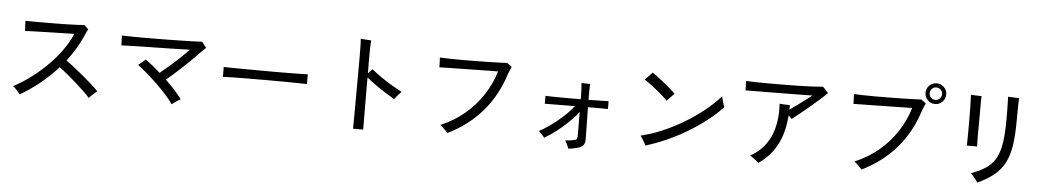

<svg xmlns="http://www.w3.org/2000/svg" viewBox="-43 -1322 10087 1846"><g transform="rotate(5 5000.0 -398.5)"><path d="M164 8Q153 -6 131.5 -29.5Q110 -53 93 -65Q181 -111 264 -173.5Q347 -236 419.5 -309Q492 -382 547.5 -460.5Q603 -539 636 -617Q608 -616 560 -615Q512 -614 455 -612.5Q398 -611 341 -609.5Q284 -608 236.5 -606.5Q189 -605 161 -603Q161 -613 160 -632Q159 -651 158 -670.5Q157 -690 157 -701Q186 -700 233 -700Q280 -700 337 -700Q394 -700 453 -700.5Q512 -701 566 -702.5Q620 -704 661.5 -706Q703 -708 724 -710Q730 -704 745.5 -690Q761 -676 766 -671Q756 -658 748 -639Q740 -620 732 -602Q704 -538 666 -476Q628 -414 583 -355Q617 -332 661.5 -297Q706 -262 752.5 -223.5Q799 -185 839.5 -148.5Q880 -112 904 -86Q896 -80 879.5 -65.5Q863 -51 848 -37Q833 -23 827 -16Q805 -42 767 -78.5Q729 -115 684.5 -154Q640 -193 597.5 -228Q555 -263 524 -285Q368 -111 164 8Z M1627 -24Q1601 -63 1558.5 -110.5Q1516 -158 1466 -206.5Q1416 -255 1365.5 -298.5Q1315 -342 1273 -373Q1287 -383 1308 -401.5Q1329 -420 1342 -430Q1374 -408 1411 -378.5Q1448 -349 1485 -315Q1530 -351 1580 -394.5Q1630 -438 1676 -482Q1722 -526 1755 -562Q1728 -561 1675.5 -559.5Q1623 -558 1555.5 -556.5Q1488 -555 1417 -554Q1346 -553 1280.5 -551.5Q1215 -550 1166 -548.5Q1117 -547 1096 -546Q1096 -556 1095.5 -575.5Q1095 -595 1094 -614Q1093 -633 1092 -641Q1118 -640 1167 -639Q1216 -638 1280 -638Q1344 -638 1415.5 -638.5Q1487 -639 1557.5 -640Q1628 -641 1690.5 -642.5Q1753 -644 1799 -645.5Q1845 -647 1867 -649Q1875 -639 1889 -620Q1903 -601 1910 -593Q1899 -583 1887 -572Q1875 -561 1859 -544Q1819 -501 1767 -450.5Q1715 -400 1659 -349Q1603 -298 1551 -255Q1599 -209 1640.5 -163.5Q1682 -118 1709 -80Q1701 -76 1683.5 -64.5Q1666 -53 1649.5 -41Q1633 -29 1627 -24Z M2095 -330Q2095 -339 2095 -358.5Q2095 -378 2095 -397Q2095 -416 2094 -425Q2119 -424 2169 -423.5Q2219 -423 2285.5 -422.5Q2352 -422 2426.5 -421.5Q2501 -421 2575.5 -421Q2650 -421 2716 -421.5Q2782 -422 2832 -423Q2882 -424 2906 -425Q2906 -422 2906 -416Q2906 -410 2906 -403Q2906 -385 2905.5 -362.5Q2905 -340 2906 -331Q2875 -332 2814 -333Q2753 -334 2674.5 -334.5Q2596 -335 2511 -335Q2426 -335 2345 -334.5Q2264 -334 2198.5 -333Q2133 -332 2095 -330Z M3385 58Q3385 33 3385.5 -14.5Q3386 -62 3386.5 -124Q3387 -186 3387 -256Q3387 -326 3387.5 -397Q3388 -468 3388 -532Q3388 -596 3388 -645Q3388 -703 3387 -746Q3386 -789 3383 -810Q3394 -809 3414 -807.5Q3434 -806 3454 -805Q3474 -804 3485 -803Q3483 -785 3481.5 -749.5Q3480 -714 3480 -660Q3480 -635 3480 -589Q3480 -543 3481 -486Q3492 -497 3503.5 -509Q3515 -521 3522 -528Q3563 -494 3615.5 -457.5Q3668 -421 3722 -389.5Q3776 -358 3819 -336Q3803 -320 3783 -297Q3763 -274 3753 -260Q3716 -282 3667 -312.5Q3618 -343 3569 -378Q3520 -413 3481 -445Q3481 -374 3481 -297Q3481 -220 3481.5 -149Q3482 -78 3482.5 -23.5Q3483 31 3483 58Z M4292 20Q4285 11 4270.5 -3.5Q4256 -18 4241 -32Q4226 -46 4217 -51Q4347 -105 4448 -190.5Q4549 -276 4619.5 -383.5Q4690 -491 4726 -612Q4704 -612 4660.5 -611.5Q4617 -611 4561 -610Q4505 -609 4444.5 -608Q4384 -607 4328 -606Q4272 -605 4227.5 -604Q4183 -603 4160 -602Q4161 -612 4160 -631Q4159 -650 4158.5 -669Q4158 -688 4157 -697Q4189 -695 4243 -693.5Q4297 -692 4363 -692Q4429 -692 4498 -693Q4567 -694 4629 -695Q4691 -696 4738.5 -698Q4786 -700 4807 -701Q4815 -696 4830.5 -684Q4846 -672 4852 -667Q4846 -655 4840 -638.5Q4834 -622 4824 -599Q4756 -384 4621.5 -229.5Q4487 -75 4292 20Z M5463 69Q5461 62 5454.5 46.5Q5448 31 5440.5 15.5Q5433 0 5426 -8Q5443 -9 5462.5 -11Q5482 -13 5498 -16Q5526 -20 5534.5 -28.5Q5543 -37 5543 -62Q5543 -79 5543 -116Q5543 -153 5542.5 -200Q5542 -247 5542 -293Q5504 -242 5450.5 -190.5Q5397 -139 5338 -93.5Q5279 -48 5223 -16Q5218 -23 5207 -35Q5196 -47 5184.5 -59Q5173 -71 5166 -76Q5208 -97 5254 -128.5Q5300 -160 5344.5 -197Q5389 -234 5427.5 -272Q5466 -310 5491 -344Q5427 -344 5367 -343.5Q5307 -343 5262.5 -342.5Q5218 -342 5200 -342Q5201 -349 5201 -364.5Q5201 -380 5201 -396Q5201 -412 5200 -418Q5226 -417 5280 -416Q5334 -415 5403 -415Q5472 -415 5541 -415V-447Q5541 -482 5539 -518.5Q5537 -555 5534 -571Q5540 -571 5557.5 -570.5Q5575 -570 5593 -569.5Q5611 -569 5618 -569Q5617 -553 5616.5 -520Q5616 -487 5616 -458V-416Q5683 -417 5735.5 -418Q5788 -419 5809 -420Q5810 -413 5810 -397Q5810 -381 5810 -365.5Q5810 -350 5809 -344Q5791 -345 5738 -345Q5685 -345 5617 -345Q5618 -282 5619 -219Q5620 -156 5621 -107Q5622 -58 5622 -36Q5622 3 5605 23Q5588 43 5553 52Q5531 58 5508.5 62.5Q5486 67 5463 69Z M6200 -26Q6196 -35 6185 -54Q6174 -73 6162.5 -91.5Q6151 -110 6145 -117Q6244 -140 6346 -183Q6448 -226 6547 -284.5Q6646 -343 6734.5 -413Q6823 -483 6893 -561Q6895 -551 6901 -528.5Q6907 -506 6913.5 -485.5Q6920 -465 6923 -459Q6834 -365 6716.5 -281.5Q6599 -198 6467 -132.5Q6335 -67 6200 -26ZM6364 -473Q6347 -492 6319 -517Q6291 -542 6258.5 -568.5Q6226 -595 6194 -618.5Q6162 -642 6137 -657Q6146 -665 6161 -680.5Q6176 -696 6190 -711Q6204 -726 6208 -731Q6232 -715 6263.5 -691.5Q6295 -668 6327.5 -641.5Q6360 -615 6388.5 -590Q6417 -565 6435 -546Q6428 -539 6414 -524.5Q6400 -510 6386 -495.5Q6372 -481 6364 -473Z M7296 45Q7291 40 7274.5 27.5Q7258 15 7240 1.5Q7222 -12 7210 -18Q7337 -86 7399 -216Q7461 -346 7450 -539Q7460 -538 7480.5 -536.5Q7501 -535 7521.5 -534.5Q7542 -534 7549 -534V-490Q7581 -513 7621.5 -542.5Q7662 -572 7699 -600Q7736 -628 7758 -645Q7733 -644 7680.5 -643.5Q7628 -643 7560 -642Q7492 -641 7420.5 -640.5Q7349 -640 7284 -639.5Q7219 -639 7173 -638.5Q7127 -638 7112 -638Q7112 -647 7111.5 -664.5Q7111 -682 7110.5 -700.5Q7110 -719 7110 -729Q7136 -727 7190 -725.5Q7244 -724 7315 -724Q7386 -724 7464.5 -724.5Q7543 -725 7618 -726.5Q7693 -728 7754 -731Q7815 -734 7851 -738Q7862 -729 7878.5 -710Q7895 -691 7905 -681Q7886 -662 7855 -634Q7824 -606 7786.5 -574Q7749 -542 7710.5 -509.5Q7672 -477 7637 -449.5Q7602 -422 7577 -403Q7572 -409 7563.5 -417.5Q7555 -426 7546 -435Q7534 -268 7472 -150Q7410 -32 7296 45Z M8289 23Q8282 14 8267.5 -0.5Q8253 -15 8238 -29Q8223 -43 8214 -48Q8344 -102 8445 -187Q8546 -272 8616.5 -380Q8687 -488 8723 -609Q8701 -609 8657.5 -608Q8614 -607 8558 -606Q8502 -605 8441.5 -604Q8381 -603 8325 -602Q8269 -601 8224.5 -600.5Q8180 -600 8157 -599Q8157 -609 8156.5 -627.5Q8156 -646 8155.5 -664.5Q8155 -683 8154 -693V-694Q8186 -692 8240 -690.5Q8294 -689 8360 -689Q8426 -689 8495 -690Q8564 -691 8626 -692Q8688 -693 8735.5 -695Q8783 -697 8804 -698Q8812 -693 8827.5 -680.5Q8843 -668 8849 -663Q8843 -652 8836.5 -635Q8830 -618 8820 -595Q8753 -381 8618.5 -226.5Q8484 -72 8289 23ZM8938 -666Q8897 -666 8867.5 -695.5Q8838 -725 8838 -766Q8838 -808 8867.5 -837Q8897 -866 8938 -866Q8979 -866 9008.5 -837Q9038 -808 9038 -766Q9038 -725 9008.5 -695.5Q8979 -666 8938 -666ZM8938 -706Q8963 -706 8980.5 -723.5Q8998 -741 8998 -766Q8998 -791 8980.5 -808.5Q8963 -826 8938 -826Q8913 -826 8895.5 -808.5Q8878 -791 8878 -766Q8878 -741 8895.5 -723.5Q8913 -706 8938 -706Z M9409 51Q9404 42 9391.5 25.5Q9379 9 9365 -7.5Q9351 -24 9340 -33Q9428 -65 9485.5 -104.5Q9543 -144 9576 -204.5Q9609 -265 9622.5 -356.5Q9636 -448 9636 -584Q9636 -629 9635.5 -671.5Q9635 -714 9634 -747.5Q9633 -781 9632 -797Q9644 -797 9665.5 -796Q9687 -795 9708 -794Q9729 -793 9739 -793Q9738 -777 9737 -743Q9736 -709 9735.5 -667.5Q9735 -626 9735 -584Q9735 -443 9720.5 -342.5Q9706 -242 9670 -171Q9634 -100 9570.5 -47Q9507 6 9409 51ZM9278 -294Q9279 -314 9279.5 -353.5Q9280 -393 9280 -443Q9280 -493 9280 -546Q9280 -599 9279 -647.5Q9278 -696 9277 -732.5Q9276 -769 9275 -785Q9285 -784 9306 -783Q9327 -782 9348 -781.5Q9369 -781 9378 -781Q9376 -764 9376 -743Q9376 -722 9376 -695Q9376 -688 9376 -680Q9376 -672 9376 -664Q9376 -649 9376 -628Q9376 -607 9376 -582Q9376 -544 9375.5 -501.5Q9375 -459 9375 -418Q9375 -377 9375.5 -344.5Q9376 -312 9377 -294Q9366 -295 9346.5 -295Q9327 -295 9308 -295Q9289 -295 9278 -294Z"/></g></svg>

Font: Zen Kaku Gothic Antique Medium
Style: Regular
Weight: 500
Designer: Yoshimichi Ohira
Foundry: Positype
Version: Version 1.002